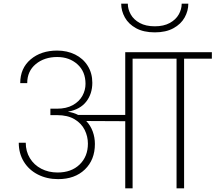

<svg xmlns="http://www.w3.org/2000/svg" viewBox="-20 -1024 1172 1044"><path d="M1132 -705H981V0H940V-705H701V0H661V-365L449 -366Q472 -342 484 -309.5Q496 -277 496 -241Q496 -155 441.5 -102.5Q387 -50 296 -50Q235 -50 186 -75Q137 -100 109.5 -145Q82 -190 82 -248H120Q120 -201 142.5 -164Q165 -127 204.5 -106.5Q244 -86 293 -86Q368 -86 413 -129.5Q458 -173 458 -243Q458 -282 440.5 -317.5Q423 -353 385.5 -375.5Q348 -398 290 -398H254V-433H290Q341 -433 376 -452.5Q411 -472 428 -503Q445 -534 445 -568Q445 -635 401 -674.5Q357 -714 291 -714Q221 -714 174.5 -675.5Q128 -637 128 -572H90Q90 -653 146.5 -701Q203 -749 291 -749Q345 -749 388.5 -727.5Q432 -706 457 -666Q482 -626 482 -574Q482 -514 449 -471.5Q416 -429 351 -417V-416Q380 -412 405 -399H661V-740H1132ZM1004 -1004Q1004 -965 984 -929Q964 -893 923 -870.5Q882 -848 822 -848Q761 -848 720 -870.5Q679 -893 659 -929Q639 -965 639 -1004H675Q675 -974 691 -945.5Q707 -917 740 -899Q773 -881 822 -881Q870 -881 903 -899Q936 -917 952 -945.5Q968 -974 968 -1004Z"/></svg>

Font: Fz Poppins ExtLt
Style: Regular
Weight: 200
Designer: Ninad Kale (Devanagari), Jonny Pinhorn (Latin)
Foundry: Indian Type Foundry
Version: Vit hóa bi Vntype.Com & FontZin.Com